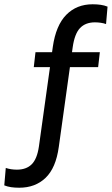

<svg xmlns="http://www.w3.org/2000/svg" viewBox="-149 -734 523 898"><path d="M9 -420 17 -490H318L310 -420ZM126 -47Q112.5 51.5 64.2 97.8Q16 144 -59 144Q-80 144 -97 141.5Q-114 139 -129 133L-122 51.5Q-98 59.5 -70 59.5Q-26 59.5 -0.8 34.5Q24.5 9.5 33 -49L98 -515Q112.5 -615.5 161 -664.8Q209.5 -714 284 -714Q305 -714 322 -711.5Q339 -709 354 -703L347 -621.5Q336 -625.5 322.2 -627.5Q308.5 -629.5 295 -629.5Q251 -629.5 225.5 -603Q200 -576.5 191 -513Z"/></svg>

Font: Cabin
Style: Regular
Weight: 400
Width: 4
Designer: Pablo Impallari
Foundry: Pablo Impallari. http://www.impallari.com Igino Marini. http://www.ikern.com
Version: Version 3.001